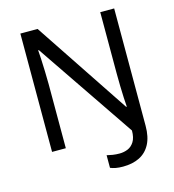

<svg xmlns="http://www.w3.org/2000/svg" viewBox="-129 -872 1017 1119"><g transform="rotate(-15 380.0 -313.0)"><path d="M475 139Q450 139 431.5 135.5Q413 132 399 126V50Q415 54 434 57Q453 60 475 60Q501 60 524.5 50.5Q548 41 563.5 16.5Q579 -8 579 -51L176 -644H172Q174 -625 175.5 -590Q177 -555 178.5 -515Q180 -475 180 -438V-51H97V-765H201L582 -193H586Q584 -215 582.5 -247.5Q581 -280 580 -318Q579 -356 579 -393V-765H663V-57Q663 10 640 53.5Q617 97 575 118Q533 139 475 139Z"/></g></svg>

Font: Noto Sans Tamil UI
Style: Regular
Weight: 400
Designer: Jelle Bosma - Monotype Design Team
Foundry: Monotype Imaging Inc.
Version: Version 2.004